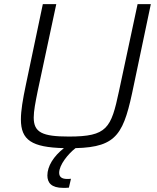

<svg xmlns="http://www.w3.org/2000/svg" viewBox="-20 -708 759 928"><path d="M709 -688H645L555 -267C517 -88 498 -48 313 -48C184 -48 143 -68 143 -140C143 -172 151 -212 162 -267L252 -688H187L105 -298C90 -227 81 -173 81 -131C81 -31 133 4 289 8C238 48 209 96 209 140C209 175 228 200 285 200C295 200 303 200 313 199L323 156C314 157 309 157 305 157C276 157 266 145 266 127C266 89 309 36 345 8C550 3 579 -64 627 -298Z"/></svg>

Font: Saira UNSAM Light Italic
Style: Regular
Weight: 300
Italic angle: -12°
Designer: Hector Gatti with collaboration of the Omnibus-Type team
Foundry: Omnibus-Type
Version: Version 0.072;PS 000.072;hotconv 1.0.88;makeotf.lib2.5.64775